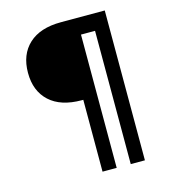

<svg xmlns="http://www.w3.org/2000/svg" viewBox="-114 -742 856 963"><g transform="rotate(-15 313.5 -261.0)"><path d="M519 -649.5V128.5H445.5V-563.5H372.5V128.5H299V-244.5H291Q183 -244.5 124.5 -298.2Q66 -352 66 -446.5Q66 -541.5 124.5 -595.5Q183 -649.5 291 -649.5Z"/></g></svg>

Font: Betinya Sans Medium
Style: Regular
Weight: 500
Designer: Jonathan Pinhorn
Version: Version 2.001;December 9, 2019;FontCreator 12.0.0.2547 64-bi